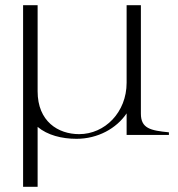

<svg xmlns="http://www.w3.org/2000/svg" viewBox="-20 -520 685 740"><path d="M125 -168V-500H69V200H125V-31C163 1 218 15 275 15C357 15 429 -25 468 -83V0H631V-10C560 -17 523 -25 523 -82V-500H468V-201C468 -87 384 -3 285 -3C204 -3 125 -52 125 -168Z"/></svg>

Font: Sprat Light
Style: Regular
Weight: 300
Designer: Ethan Nakache
Foundry: Collletttivo
Version: Version 2.000;Glyphs 3.2 (3217)